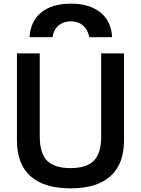

<svg xmlns="http://www.w3.org/2000/svg" viewBox="-20 -1023 773 1053"><path d="M73 -252V-730H198V-275Q198 -183 238 -142Q278 -101 367 -101Q455 -101 495 -142Q535 -183 535 -275V-730H660V-252Q660 -123 585.5 -56.5Q511 10 367 10Q222 10 147.5 -56.5Q73 -123 73 -252ZM595 -819H470Q462 -860 435.5 -883Q409 -906 369 -906Q328 -906 301 -883Q274 -860 268 -819H142Q147 -907 206.5 -955Q266 -1003 369 -1003Q471 -1003 530.5 -955Q590 -907 595 -819Z"/></svg>

Font: Enso SemiBold
Style: Regular
Weight: 600
Designer: Coji Morishita
Foundry: UNDERFOREST DESIGN
Version: Version 1.000